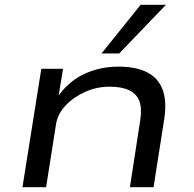

<svg xmlns="http://www.w3.org/2000/svg" viewBox="-20 -784 812 804"><path d="M74 0 153 -496H244L226 -386H227Q272 -447 336.5 -476Q401 -505 476 -505Q550 -505 596.5 -481Q643 -457 661 -408.5Q679 -360 668 -287L623 0H524L567 -279Q575 -329 564 -359.5Q553 -390 522 -405.5Q491 -421 439 -421Q384 -421 335 -398.5Q286 -376 254 -341.5Q222 -307 215 -266L173 0ZM405 -560 569 -764H675L479 -560Z"/></svg>

Font: Nunito Sans 7pt Expanded
Style: Italic
Weight: 400
Width: 7
Italic angle: -9°
Designer: Vernon Adams
Foundry: Vernon Adams
Version: Version 3.101;gftools[0.9.27]